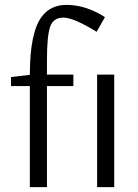

<svg xmlns="http://www.w3.org/2000/svg" viewBox="-20 -765 563 785"><path d="M102 0V-413H25V-450L102 -459Q102 -631 150 -696Q186 -745 252 -745Q331 -745 409 -695L375 -635Q281 -693 239 -693Q198 -693 185 -655.5Q172 -618 172 -520V-460H280V-413H172V0ZM447 -460V0H377V-460Z"/></svg>

Font: Quattrocento Sans
Style: Regular
Weight: 400
Designer: Pablo Impallari
Foundry: Pablo Impallari, Igino Marini, Brenda Gallo
Version: Version 2.000